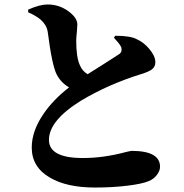

<svg xmlns="http://www.w3.org/2000/svg" viewBox="-20 -807 825 859"><path d="M405 32Q279 32 204 -12Q122 -59 122 -147Q122 -221 175 -298Q218 -361 289 -416Q253 -437 234 -473Q213 -513 194 -661Q193 -665 193 -667Q188 -696 161 -720Q137 -739 106 -752V-764Q158 -787 193 -787Q245 -787 287 -756Q326 -727 326 -698Q326 -688 324 -665Q321 -638 321 -625Q321 -552 337 -516Q348 -489 372 -475Q397 -491 445 -521Q505 -559 515 -566Q527 -575 523 -594Q518 -608 495 -632Q492 -636 490 -638L495 -647Q563 -647 591 -632Q623 -618 648 -588Q675 -556 675 -529Q675 -510 662 -498.5Q649 -487 613 -476Q465 -430 343 -357Q199 -268 199 -181Q199 -100 351 -100Q444 -100 544 -127Q565 -132 569 -132Q696 -132 696 -61Q696 -43 682 -24.5Q668 -6 646 3Q616 16 548 24Q483 32 405 32Z"/></svg>

Font: GenRyuMin TW H
Style: Regular
Weight: 900
Version: Version 1.501;PS 1;hotconv 16.6.51;makeotf.lib2.5.65220